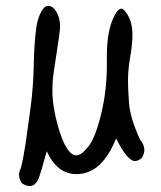

<svg xmlns="http://www.w3.org/2000/svg" viewBox="-20 -516 540 645"><path d="M80 109Q68 109 54 100Q44 86 44 72Q44 61 50 49Q59 13 66 -34Q73 -81 82.5 -152.5Q92 -224 93.5 -299.5Q95 -375 102 -423Q109 -471 131 -493Q137 -496 143 -496Q158 -496 170 -475.5Q182 -455 182 -426Q182 -412 161 -277Q156 -244 156 -212Q156 -158 175 -91Q203 6 237 6Q253 6 277 -24Q301 -54 321 -138Q339 -214 339 -297V-328Q339 -409 361 -456Q375 -487 388 -487Q396 -487 410 -464Q425 -437 425 -399Q425 -366 416 -316Q410 -281 410 -241Q410 -217 413.5 -169Q417 -121 450 -48Q465 -30 465 -12Q465 1 456 15Q444 25 433 25Q408 25 370 -51Q322 69 237 69Q172 69 137 -8Q118 62 110 83Q99 109 80 109Z"/></svg>

Font: Xiaolai Mono SC
Style: Regular
Weight: 400
Monospace: yes
Designer: LXGW / Nozomi Seto
Version: Version 3.113;September 30, 2024